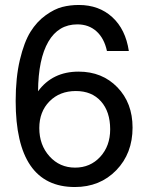

<svg xmlns="http://www.w3.org/2000/svg" viewBox="-20 -729 596 772"><path d="M43 -323Q43 -417 60 -488.5Q77 -560 102.5 -601Q128 -642 163.5 -667.5Q199 -693 230.5 -701Q262 -709 297 -709Q378 -709 431.5 -660Q485 -611 498 -524H410Q399 -575 368 -603Q337 -631 291 -631Q215 -631 174.5 -561.5Q134 -492 133 -362Q191 -441 296 -441Q391 -441 452 -378Q513 -315 513 -216Q513 -112 447.5 -44.5Q382 23 281 23Q43 23 43 -323ZM285 -363Q220 -363 179 -321.5Q138 -280 138 -214Q138 -146 179 -100.5Q220 -55 282 -55Q343 -55 383 -98.5Q423 -142 423 -209Q423 -280 386 -321.5Q349 -363 285 -363Z"/></svg>

Font: ColatingCofangSans
Style: Regular
Weight: 400
Foundry: GNU
Version: Version 412.227;June 27, 2022;FontCreator 11.0.0.2412 32-bit